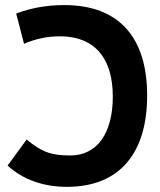

<svg xmlns="http://www.w3.org/2000/svg" viewBox="-20 -723 626 753"><path d="M242.2 9.8C451.7 9.8 557.1 -125 557.1 -348.1C557.1 -577.6 445.8 -703.1 231.9 -703.1C165.5 -703.1 103.5 -692.4 43.5 -669.9L74.2 -551.3C120.1 -570.8 165.5 -580.6 215.3 -580.6C351.6 -580.6 422.4 -494.6 422.4 -344.2C422.4 -200.2 360.4 -113.3 255.9 -113.3C178.2 -113.3 142.6 -127.9 84.5 -175.8L9.8 -73.7C70.3 -18.1 150.9 9.8 242.2 9.8Z"/></svg>

Font: Cascadia Mono NF
Style: Bold
Weight: 700
Monospace: yes
Designer: Aaron Bell
Foundry: Saja Typeworks
Version: Version 2404.023